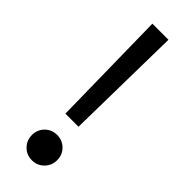

<svg xmlns="http://www.w3.org/2000/svg" viewBox="-229 -679 709 709"><g transform="rotate(45 126.0 -324.5)"><path d="M168 -660.2 160.2 -198.2H91.8L84 -660.2ZM79.1 -8.1Q60.1 -27.3 60.1 -55.2Q60.1 -83 79.1 -102.1Q98.1 -121.1 126 -121.1Q153.8 -121.1 172.9 -102.1Q191.9 -83 191.9 -55.2Q191.9 -27.3 172.9 -8.1Q153.8 11.2 126 11.2Q98.1 11.2 79.1 -8.1Z"/></g></svg>

Font: Human Sans
Style: Regular
Weight: 400
Designer: Tim Radville
Foundry: Continuum
Version: Version 1.000;FEAKit 1.0